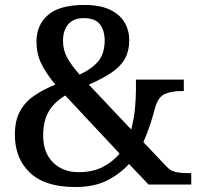

<svg xmlns="http://www.w3.org/2000/svg" viewBox="-20 -744 802 774"><path d="M283 10Q162 10 101 -47.5Q40 -105 40 -201Q40 -259 61 -296.5Q82 -334 119 -359Q156 -384 203 -403Q165 -449 146 -488.5Q127 -528 127 -577Q127 -643 173.5 -683.5Q220 -724 320 -724Q384 -724 424 -704.5Q464 -685 482.5 -653Q501 -621 501 -582Q501 -540 484.5 -509Q468 -478 432 -453Q396 -428 338 -403L509 -222Q520 -264 524 -306Q528 -348 528 -382V-423H721V-377H709Q675 -377 646.5 -366Q618 -355 605 -309Q597 -278 585.5 -242.5Q574 -207 558 -171L653 -71Q667 -56 687 -51Q707 -46 742 -46H751V0H579L500 -83Q464 -43 411.5 -16.5Q359 10 283 10ZM297 -50Q354 -50 394.5 -71Q435 -92 462 -125L243 -359Q198 -332 176 -294Q154 -256 154 -197Q154 -129 193.5 -89.5Q233 -50 297 -50ZM301 -443Q355 -469 378.5 -500Q402 -531 402 -581Q402 -619 383.5 -645Q365 -671 317 -671Q276 -671 255 -646Q234 -621 234 -580Q234 -543 250 -513Q266 -483 301 -443Z"/></svg>

Font: Noto Naskh Arabic Medium
Style: Regular
Weight: 500
Designer: Monotype Design Team, David Williams, Mohamad Dakak and Nizar Qandah
Foundry: Monotype Imaging Inc.
Version: Version 2.016